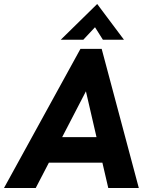

<svg xmlns="http://www.w3.org/2000/svg" viewBox="-51 -942 757 962"><path d="M-31 0H128L194 -127H462L491.5 0H644.5L458.5 -697H352ZM253.5 -743H366.5L425 -805.5L464.5 -743H570L436 -922ZM260.5 -255 379.5 -484.5 432.5 -255Z"/></svg>

Font: HK Grotesk ExtraBold
Style: Italic
Weight: 800
Italic angle: -16°
Designer: Alfredo Marco Pradil
Foundry: Hanken Design Co.
Version: Version 3.001;FEAKit 1.0